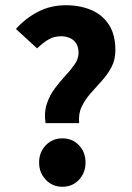

<svg xmlns="http://www.w3.org/2000/svg" viewBox="-20 -702 503 734"><path d="M154.1 -231.3Q147.9 -272.4 158.9 -304.9Q169.8 -337.4 189.4 -363.8Q209 -390.1 230.2 -412.7Q251.3 -435.2 265.8 -456.5Q280.3 -477.8 280.3 -500.3Q280.3 -520.8 272 -534.9Q263.6 -549 248.2 -556.2Q232.8 -563.4 213.1 -563.4Q186 -563.4 164.5 -550.5Q143 -537.6 121.9 -517.1L40.9 -591.2Q76.5 -631.4 124.8 -656.7Q173.1 -682 231.6 -682Q285.3 -682 328.3 -664Q371.3 -645.9 396.2 -607.8Q421.1 -569.7 421.1 -510.6Q421.1 -473.7 406.2 -445.4Q391.2 -417.1 369.2 -393Q347.2 -368.9 326.2 -345Q305.3 -321.2 292.2 -294Q279.1 -266.8 282.6 -231.3ZM218.3 12Q180.5 12 155 -14.9Q129.5 -41.8 129.5 -80.4Q129.5 -120.2 155 -146.6Q180.5 -173.1 218.3 -173.1Q257 -173.1 282 -146.6Q307 -120.2 307 -80.4Q307 -41.8 282 -14.9Q257 12 218.3 12Z"/></svg>

Font: Source Sans Variable
Style: Regular
Weight: 200
Designer: Paul D. Hunt
Foundry: Adobe Systems Incorporated
Version: Version 3.006;hotconv 1.0.111;makeotfexe 2.5.65597